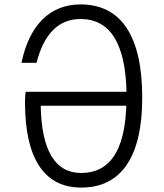

<svg xmlns="http://www.w3.org/2000/svg" viewBox="-20 -834 740 868"><path d="M623 -392Q623 -192 553 -89Q483 14 347 14Q222 14 157.5 -83.5Q93 -181 93 -372Q93 -389 94 -400.5Q95 -412 96 -419H552Q544 -748 344 -748Q196 -748 145 -550H77Q104 -679 172.5 -746.5Q241 -814 344 -814Q482 -814 552.5 -707.5Q623 -601 623 -392ZM347 -52Q541 -52 551 -356H164Q170 -52 347 -52Z"/></svg>

Font: Martian Mono ExtraLight
Style: Regular
Weight: 200
Monospace: yes
Designer: Roman Shamin
Foundry: Evil Martians
Version: Version 1.000; ttfautohint (v1.8.4.7-5d5b)